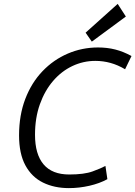

<svg xmlns="http://www.w3.org/2000/svg" viewBox="-20 -952 696 987"><path d="M334 15Q259 15 201 -13.5Q143 -42 110.5 -102Q78 -162 78 -256Q78 -360 110 -443.5Q142 -527 198.5 -586Q255 -645 328.5 -676.5Q402 -708 484 -708Q531 -708 572.5 -697.5Q614 -687 656 -664L623 -596Q586 -618 548 -628.5Q510 -639 470 -639Q408 -639 352 -612.5Q296 -586 253 -536Q210 -486 185 -416Q160 -346 160 -259Q160 -159 204 -107Q248 -55 336 -55Q413 -55 456.5 -71Q500 -87 522 -99L532 -31Q492 -9 439.5 3Q387 15 334 15ZM452 -738 420 -784 585 -932 627 -867Z"/></svg>

Font: Ubuntu Sans
Style: Italic
Weight: 400
Italic angle: -13.5°
Designer: Dalton Maag Ltd
Foundry: Dalton Maag Ltd
Version: Version 1.006